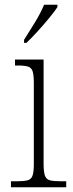

<svg xmlns="http://www.w3.org/2000/svg" viewBox="-20 -786 306 806"><path d="M26 0V-25H48Q80 -25 95.5 -29Q111 -33 116.5 -48.5Q122 -64 122 -98V-437Q122 -471 117 -486.5Q112 -502 97.5 -506.5Q83 -511 55 -511H43V-536H163V-99Q163 -65 168.5 -49Q174 -33 190 -29Q206 -25 238 -25H258V0ZM81 -619Q103 -653 127 -692.5Q151 -732 165 -766H221V-756Q210 -739 187 -711Q164 -683 138 -654.5Q112 -626 91 -606H81Z"/></svg>

Font: Noto Serif Khmer SemiCondensed ExtraLight
Style: Regular
Weight: 200
Width: 4
Designer: Danh Hong and the Monotype Design Team
Foundry: Monotype Imaging Inc.
Version: Version 2.004; ttfautohint (v1.8.4.7-5d5b)